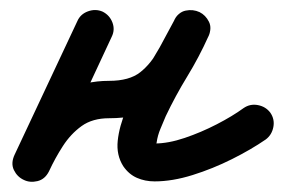

<svg xmlns="http://www.w3.org/2000/svg" viewBox="-20 -322 562 380"><path d="M133 -280Q139 -294 154 -299.5Q169 -305 183 -299Q197 -292 202.5 -277.5Q208 -263 201 -249Q170 -182 139 -116Q108 -50 77 16Q69 33 54.5 36Q40 39 27 33Q14 27 7.5 13.5Q1 0 10 -17Q29 -56 54 -89Q79 -122 113 -142Q147 -162 196 -162Q236 -162 257.5 -179Q279 -196 293.5 -223.5Q308 -251 325 -282Q333 -298 347.5 -301Q362 -304 375 -298Q387 -292 393.5 -279Q400 -266 392 -249Q374 -209 350.5 -170.5Q327 -132 308 -92Q303 -80 297.5 -67Q292 -54 290 -40Q290 -39 289.5 -37.5Q289 -36 289 -34Q289 -29 285 -33.5Q281 -38 286 -38Q313 -38 345.5 -49Q378 -60 409 -76Q440 -92 462 -108Q462 -108 462 -108Q462 -108 462 -108Q475 -117 490.5 -114Q506 -111 515 -99Q524 -86 521 -70.5Q518 -55 506 -46Q477 -26 439 -7Q401 12 361 24.5Q321 37 286 37Q267 37 251 30Q235 23 224 7Q210 -15 213 -43.5Q216 -72 229.5 -104Q243 -136 261 -168Q279 -200 296.5 -229Q314 -258 324 -280Q331 -297 346 -299.5Q361 -302 374 -296Q386 -290 393 -276.5Q400 -263 391 -247Q367 -202 344 -166Q321 -130 287 -109Q253 -88 196 -88Q163 -88 141.5 -72.5Q120 -57 104.5 -33Q89 -9 77 17Q69 33 54 36.5Q39 40 27 34Q14 28 7.5 14.5Q1 1 9 -16Q40 -82 71 -148Q102 -214 133 -280Q133 -280 133 -280Q133 -280 133 -280Z"/></svg>

Font: FRB American Cursive Guidelines Extrabold
Style: Bold Italic
Weight: 800
Italic angle: -25°
Version: Version 2.0;Modular Font Editor K font №1